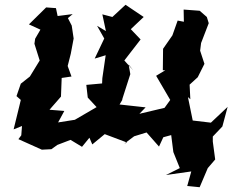

<svg xmlns="http://www.w3.org/2000/svg" viewBox="-20 -587 972 803"><path d="M284 -528 221 -520 214 -553 173 -556 101 -485 149 -463 127 -425 124 -404 146 -334 105 -267 67 -237 49 -185 67 -169 61 -144 37 -46 72 -60 69 -21 57 -5 155 39 195 37 220 19 275 -2 323 27 354 -11 366 17 418 -26 511 9 500 14 541 -17 593 -33 645 26 663 -13 696 -22 705 49 732 116 674 145 780 130 763 191 815 196 849 116 880 80 870 5V-16L910 -58L932 -140L862 -74L786 -83L766 -181L776 -172L773 -233L807 -264L835 -320L817 -375L821 -407L853 -490L845 -516L815 -542L748 -547L749 -496L723 -501L701 -439L662 -383L661 -293H671L633 -270L692 -169L661 -126L685 -140L563 -111L589 -138L480 -150L495 -175L490 -168L525 -277L518 -317L537 -293L500 -334L568 -422L527 -465L581 -516C556 -533 530 -550 505 -567L450 -516L408 -527L423 -457L386 -479L416 -426L376 -342L422 -356L408 -260L407 -238L341 -232L347 -179L384 -139L293 -86L223 -75L249 -123L187 -128L235 -183L238 -261L279 -267L263 -311L276 -362L288 -426L280 -480L257 -525L242 -493Z"/></svg>

Font: Asimov Aggro
Style: It
Weight: 500
Designer: Google
Version: Version 2.000980; 2014